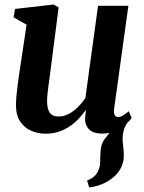

<svg xmlns="http://www.w3.org/2000/svg" viewBox="-20 -580 634 848"><path d="M374 248 364.5 217.5Q386.5 208.5 398.2 197Q410 185.5 416 168.5Q422.5 153 422.5 132.8Q422.5 112.5 424 90.5Q425.5 55 443 33.2Q460.5 11.5 474.5 -6.5L550.5 -49Q535 -30 528.2 -9.8Q521.5 10.5 521.5 34Q521.5 48.5 524.2 67.8Q527 87 527 105.5Q527 136 513.8 162Q500.5 188 475 207.5Q454.5 223.5 429.2 233.8Q404 244 374 248ZM181 10.5Q149 10.5 119.5 -1.8Q90 -14 70.5 -41.2Q51 -68.5 50.5 -113.5Q50.5 -130.5 52.2 -151.8Q54 -173 57 -196.5Q60 -220 63.2 -243.5Q66.5 -267 70 -288.5L97.5 -471L40 -503.5L46.5 -540.5L216.5 -560L239 -547.5L205.5 -288Q203 -267 200 -245Q197 -223 194.2 -202.5Q191.5 -182 189.8 -164.8Q188 -147.5 188 -135Q188 -109 193.8 -93.8Q199.5 -78.5 210.8 -72Q222 -65.5 239.5 -65.5Q262 -65.5 283.8 -77Q305.5 -88.5 324.2 -107.2Q343 -126 357 -146.5L413 -554.5H547L484 -99Q481.5 -80.5 486.8 -71.8Q492 -63 502 -63Q511 -63 521 -68.5Q531 -74 548.5 -88.5L561.5 -59Q555.5 -49.5 538 -33Q520.5 -16.5 493.2 -3.2Q466 10 431.5 10Q395 10 376.8 -5.5Q358.5 -21 356 -47Q356 -50 356 -55Q356 -60 356.5 -66.5Q357 -73 358 -79.5Q359 -86 359.5 -92L358 -93Q344.5 -74 327.2 -55.5Q310 -37 288.2 -22.2Q266.5 -7.5 240 1.5Q213.5 10.5 181 10.5Z"/></svg>

Font: Merriweather 36pt
Style: Bold Italic
Weight: 700
Italic angle: -7.8°
Version: Version 2.101